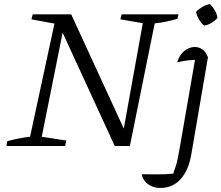

<svg xmlns="http://www.w3.org/2000/svg" viewBox="-20 -724 1098 952"><path d="M583 -653H865L860 -631Q830 -622 802.5 -616.5Q775 -611 747 -608L624 0H549L279 -587L296 -589L187 -46L309 -27L303 0H12L16 -24Q46 -32 74 -37.5Q102 -43 129 -46L250 -607L136 -628L142 -653H333L605 -62L589 -60L688 -609L577 -628ZM970 -427Q940 -428 911.5 -424.5Q883 -421 859 -415Q865 -438 878.5 -455.5Q892 -473 910 -482Q928 -491 946 -491Q968 -491 985 -478Q1002 -465 1011 -440ZM1011 -440 929 39Q916 119 876 163.5Q836 208 775 208Q751 208 731 199Q711 190 698.5 174.5Q686 159 683 140Q716 140 758.5 140.5Q801 141 839 137Q848 112 853.5 93.5Q859 75 862.5 55.5Q866 36 871 10L951 -451ZM1021 -704Q1035 -690 1045.5 -672Q1056 -654 1058 -635Q1046 -621 1028.5 -610.5Q1011 -600 992 -597Q977 -610 966.5 -628Q956 -646 952 -665Q965 -679 983 -689.5Q1001 -700 1021 -704Z"/></svg>

Font: Piazzolla Thin Light
Style: Italic
Weight: 300
Italic angle: -11.3°
Version: Version 2.005